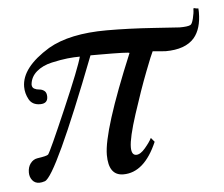

<svg xmlns="http://www.w3.org/2000/svg" viewBox="-41 -502 648 555"><g transform="rotate(-5 283.0 -225.0)"><path d="M553 -456Q554 -452 554 -444Q554 -396 532 -370Q506 -340 448 -340L411 -343Q407 -336 387.5 -285.5Q368 -235 346 -167Q324 -99 324 -72Q324 -49 338 -49Q350 -49 364 -65.5Q378 -82 384 -94L394 -82Q357 4 296 4Q253 4 253 -56Q253 -126 344 -344Q344 -347 257 -347H231Q100 -8 68 4Q59 7 52 7Q39 7 31.5 -2.5Q24 -12 24 -25Q24 -41 32 -51.5Q40 -62 52 -64Q80 -68 84 -72Q91 -81 141.5 -198Q192 -315 200 -346Q183 -346 164 -344Q145 -342 118 -336Q91 -330 73.5 -315Q56 -300 54 -278Q54 -269 60.5 -265.5Q67 -262 75 -261.5Q83 -261 89.5 -256Q96 -251 96 -239Q96 -219 74 -219Q51 -219 41.5 -236.5Q32 -254 32 -273Q32 -329 114 -379Q176 -415 284 -415Q347 -415 420 -410Q493 -405 495 -405Q518 -405 526 -409Q531 -411 535 -427Q539 -443 539 -454Q539 -457 541 -457Q542 -457 545 -456Q548 -455 550 -455Q553 -455 553 -456Z"/></g></svg>

Font: GFS BodoniClassic
Style: Regular
Weight: 400
Designer: George D. Matthiopoulos
Foundry: George D. Matthiopoulos
Version: Macromedia Fontographer 4.1.5 140901